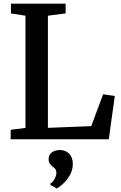

<svg xmlns="http://www.w3.org/2000/svg" viewBox="-20 -763 665 1052"><path d="M38.5 0V-52L119.5 -62V-677L40 -689.5V-743H339.5V-689.5L242.5 -677V-62.5L480 -72L545 -246.5L609 -237L576 0ZM379 136.5Q378.5 170 362 198Q345.5 226 324.8 244.5Q304 263 292 269.5H290.5L256 250L255 243.5Q269 236.5 279 217.5Q289 198.5 289 185.5Q289 170 282.2 162.2Q275.5 154.5 268 149.5Q260 143.5 253.2 134.5Q246.5 125.5 246.5 109Q246.5 89.5 257 78.5Q267.5 67.5 281.5 63.2Q295.5 59 305 59H307.5Q339.5 59 359.2 79.2Q379 99.5 379 136.5Z"/></svg>

Font: Merriweather 24pt SemiBold
Style: Regular
Weight: 600
Designer: Eben Sorkin
Foundry: Eben Sorkin
Version: Version 2.100